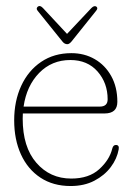

<svg xmlns="http://www.w3.org/2000/svg" viewBox="-20 -613 444 643"><path d="M373 -272Q373 -233 330 -233H56.5Q56 -224.5 56 -215.5Q56 -120.5 101.8 -67.8Q147.5 -15 218.5 -15Q278 -15 312.5 -46.5Q347 -78 356 -115.5Q359 -127.5 368 -127.5Q380 -127.5 377.5 -113Q372 -81.5 351 -53.5Q330 -25.5 296 -7.8Q262 10 216.5 10Q158 10 115.5 -18Q73 -46 50.2 -95.8Q27.5 -145.5 27.5 -210Q27.5 -274.5 51 -325.5Q74.5 -376.5 117.8 -405.8Q161 -435 219 -435Q262.5 -435 297.2 -415Q332 -395 352.5 -358.2Q373 -321.5 373 -272ZM215.5 -412Q153.5 -412 111.2 -368.8Q69 -325.5 59 -256H314Q340.5 -256 340.5 -280.5Q340.5 -335 306.8 -373.5Q273 -412 215.5 -412ZM204.5 -499.5 286 -586Q295.5 -595.5 302.5 -591Q309.5 -586 302 -577L219.5 -474Q212 -465 205.5 -465Q196 -465 189 -474L106 -577Q99.5 -585 107 -591Q114 -596.5 124 -586Z"/></svg>

Font: Fraunces 144pt S100 Thin
Style: Regular
Weight: 100
Version: Version 1.000; ttfautohint (v1.8.3)